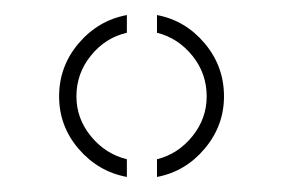

<svg xmlns="http://www.w3.org/2000/svg" viewBox="-20 -828 376 255"><path d="M148.5 -593Q110.5 -600 84.5 -630.2Q58.5 -660.5 58.5 -700Q58.5 -740 84.5 -770.5Q110.5 -801 148.5 -808V-784.5Q120 -778 100.8 -754.2Q81.5 -730.5 81.5 -700Q81.5 -670.5 100.8 -647Q120 -623.5 148.5 -616.5ZM188.5 -593V-616.5Q216.5 -623.5 235.5 -647Q254.5 -670.5 254.5 -700Q254.5 -730.5 235.5 -754Q216.5 -777.5 188.5 -784.5V-808Q226 -801 251.8 -770.5Q277.5 -740 277.5 -700Q277.5 -661 251.8 -630.5Q226 -600 188.5 -593Z"/></svg>

Font: Big Shoulders Stencil Display ExtraLight
Style: Regular
Weight: 250
Designer: Patric King
Foundry: XO Type Co
Version: Version 2.001